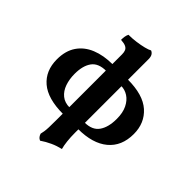

<svg xmlns="http://www.w3.org/2000/svg" viewBox="-253 -885 1300 1300"><g transform="rotate(45 397.0 -235.0)"><path d="M343 246.8Q330 241.4 323 231.9Q316 222.4 312.2 210.4Q315.6 196 318.1 180.8Q320.6 165.6 321.5 139.6Q322.4 113.6 322.4 67V-559.4Q322.4 -580 316.4 -593.6Q310.4 -607.2 294.4 -614.6Q278.4 -622 248 -623.8Q248 -639.6 250.3 -655.2Q252.6 -670.8 259.4 -683.6Q294.8 -683.6 331.7 -688.6Q368.6 -693.6 398.4 -701.1Q428.2 -708.6 442.6 -717Q456.4 -711.6 464.4 -698.7Q472.4 -685.8 472.4 -662.6V40Q472.4 84 476.5 120.6Q480.6 157.2 487.6 182Q448.4 191 412 207.7Q375.6 224.4 343 246.8ZM326.2 9Q178.6 9 106.3 -52.9Q34 -114.8 34 -223.6Q34 -304.8 70.7 -358.8Q107.4 -412.8 173.2 -439.6Q239 -466.4 326.2 -466.4V-404Q251.8 -404 220.1 -360.2Q188.4 -316.4 188.4 -238.8Q188.4 -187.8 203.1 -145.6Q217.8 -103.4 248.5 -78.4Q279.2 -53.4 326.2 -53.4ZM469 9V-53.4Q542 -53.4 574.2 -99.2Q606.4 -145 606.4 -225.2Q606.4 -284 586.7 -323.9Q567 -363.8 535.7 -383.9Q504.4 -404 469 -404V-466.4Q617 -466.4 688.7 -402.4Q760.4 -338.4 760.4 -233.8Q760.4 -117.8 684.2 -54.4Q608 9 469 9Z"/></g></svg>

Font: Vollkorn
Style: Regular
Weight: 400
Designer: Friedrich Althausen
Foundry: Friedrich Althausen
Version: Version 4.104